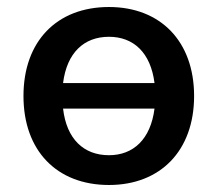

<svg xmlns="http://www.w3.org/2000/svg" viewBox="-20 -518 622 548"><path d="M291 10C438 10 534 -88 534 -244C534 -400 438 -498 291 -498C142 -498 47 -400 47 -244C47 -88 142 10 291 10ZM291 -75C219 -75 170 -121 160 -208H421C410 -121 361 -75 291 -75ZM160 -281C171 -368 220 -413 291 -413C361 -413 410 -368 421 -281Z"/></svg>

Font: SN Pro Medium
Style: Regular
Weight: 500
Designer: Tobias Whetton
Foundry: Supernotes
Version: Version 1.003;Glyphs 3.3 (3324)